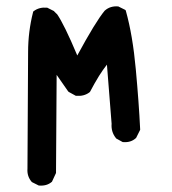

<svg xmlns="http://www.w3.org/2000/svg" viewBox="-20 -445 540 604"><path d="M101.1 138.2 81.5 128.4 80.6 127.9 79.6 127Q64.5 109.4 66.4 85.4Q68.4 -217.8 68.4 -281.2Q68.4 -313.5 72.3 -344.7Q76.2 -376 84 -406.7L84.5 -408.7L86.4 -410.2Q103.5 -422.9 127.4 -420.9H128.4L129.4 -420.4L148.9 -410.6L149.9 -410.2L150.4 -409.2L158.2 -401.4H158.7L159.2 -400.9Q181.6 -369.1 223.1 -270.5Q280.8 -377 309.1 -411.1L309.6 -411.6Q318.4 -419.4 328.9 -422.6Q339.4 -425.8 351.1 -424.8H352.1L353 -424.3L372.6 -414.6L375 -413.1L376 -410.6Q397.5 -334 407.2 -227.1Q417 -120.6 420.9 -38.6V-36.6L420.4 -35.6L408.7 -12.2L408.2 -11.2L407.2 -10.3Q391.6 3.9 367.7 2H366.2L365.2 1.5L345.7 -9.3L344.7 -10.3L344.2 -11.2Q329.1 -30.3 331.1 -55.7L316.4 -241.7Q302.7 -224.1 291.5 -206.1Q276.4 -181.6 263.2 -156.2L262.2 -155.3L261.2 -154.3Q244.1 -141.6 220.2 -143.6H218.8L217.8 -144L196.3 -155.8L195.3 -156.7L194.3 -157.7L158.2 -209.5L156.2 97.7V99.1L155.8 100.1L144 125.5L143.6 126.5L142.6 127.4Q127 140.6 103 138.7H102.1Z"/></svg>

Font: NaikaiFont
Style: SemiBold
Weight: 600
Version: Version 1.89